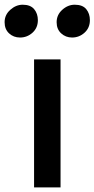

<svg xmlns="http://www.w3.org/2000/svg" viewBox="-58 -814 410 834"><path d="M90 0V-556H205V0ZM29 -651Q1 -651 -18.5 -669Q-38 -687 -38 -717.5Q-38 -749.5 -13.2 -771.5Q11.5 -793.5 40.5 -793.5Q74.5 -793.5 90.5 -774Q106.5 -754.5 106.5 -726.5Q106.5 -693 83.2 -672Q60 -651 29 -651ZM255 -651Q227.5 -651 207.8 -669Q188 -687 188 -717.5Q188 -749.5 212.5 -771.5Q237 -793.5 266.5 -793.5Q301 -793.5 316.8 -774Q332.5 -754.5 332.5 -726.5Q332.5 -693 309.2 -672Q286 -651 255 -651Z"/></svg>

Font: Koeln Type Sans
Style: Regular
Weight: 400
Designer: Eben Sorkin
Foundry: Eben Sorkin
Version: Version 2.001